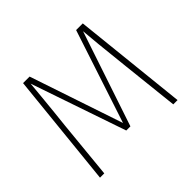

<svg xmlns="http://www.w3.org/2000/svg" viewBox="-157 -881 1080 1080"><g transform="rotate(-45 382.5 -341.0)"><path d="M691 0H657L620 -340Q594 -579 589 -650L399 -83H366L172 -650Q170 -622 163 -553.5Q156 -485 152 -442Q149 -418 142 -348L108 0H74L144 -682H196L383 -126L566 -682H619Z"/></g></svg>

Font: FiraGO UltraLight
Style: Regular
Weight: 200
Designer: bBox Type
Foundry: bBox Type GmbH
Version: Version 1.001